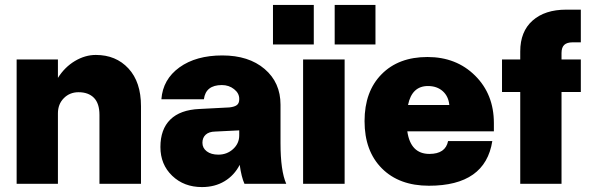

<svg xmlns="http://www.w3.org/2000/svg" viewBox="-20 -739 2380 772"><path d="M379.9 -276.9Q379.9 -323.2 357.7 -345.7Q335.4 -368.2 295.9 -368.2Q260.3 -368.2 236.6 -344.2Q212.9 -320.3 212.9 -283.2V0H46.9V-500H212.9V-425.8Q240.2 -469.2 281.2 -493.7Q322.3 -518.1 365.2 -518.1Q446.3 -518.1 496.6 -463.6Q546.9 -409.2 546.9 -312V0H379.9Z M1107.9 -163.1Q1107.9 -52.2 1130.9 0H962.9Q950.7 -26.9 943.8 -76.2Q921.9 -33.7 882.8 -10.3Q843.8 13.2 792 13.2Q719.7 13.2 672.4 -32.2Q625 -77.6 625 -147.9Q625 -219.2 664.8 -258.3Q704.6 -297.4 781.7 -300.8L902.8 -307.1Q923.8 -309.6 932.9 -316.9Q941.9 -324.2 941.9 -339.8V-341.8Q941.9 -364.3 921.1 -380.6Q900.4 -397 872.1 -397Q807.1 -397 799.8 -339.8H628.9Q634.8 -419.9 701.4 -468Q768.1 -516.1 874 -516.1Q980 -516.1 1043.9 -461.7Q1107.9 -407.2 1107.9 -317.9ZM793.9 -165Q793.9 -143.6 811.5 -130.4Q829.1 -117.2 857.9 -117.2Q892.6 -117.2 917.2 -139.6Q941.9 -162.1 941.9 -194.8V-214.8L844.7 -210Q820.3 -209.5 807.1 -197.5Q793.9 -185.5 793.9 -165Z M1325.7 -719.2H1489.7V-560.1H1325.7ZM1077.6 -719.2H1241.7V-560.1H1077.6ZM1198.7 -500H1365.7V0H1198.7Z M1445.8 -252Q1445.8 -371.1 1514.2 -440.4Q1582.5 -509.8 1698.7 -509.8Q1814.9 -509.8 1890.4 -434.8Q1965.8 -359.9 1965.8 -244.1V-210.9H1617.7Q1630.9 -120.1 1706.5 -120.1Q1771.5 -120.1 1781.7 -171.9H1959.5Q1931.6 7.8 1704.6 7.8Q1585 7.8 1515.4 -62Q1445.8 -131.8 1445.8 -252ZM1700.7 -393.1Q1636.2 -393.1 1620.6 -316.9H1786.6Q1783.2 -352.1 1760 -372.6Q1736.8 -393.1 1700.7 -393.1Z M1998.5 -369.1V-500H2071.8V-532.2Q2071.8 -612.3 2121.3 -656.2Q2170.9 -700.2 2256.8 -700.2H2315.4V-568.8H2282.7Q2259.8 -568.8 2248.8 -558.6Q2237.8 -548.3 2237.8 -525.9V-500H2315.4V-369.1H2237.8V0H2071.8V-369.1Z"/></svg>

Font: Overused Grotesk ExtraBold
Style: Regular
Weight: 800
Version: Version 0.002